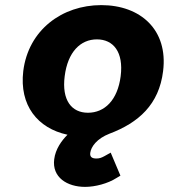

<svg xmlns="http://www.w3.org/2000/svg" viewBox="-20 -523 669 751"><path d="M313 208C352 208 402 195 436 173L451 164L413 74L388 88C377 94 369 97 357 97C340 97 331 91 333 75C336 51 359 19 408 0C522 -43 602 -114 618 -245C638 -406 530 -503 376 -503C223 -503 91 -406 71 -245C55 -111 127 -21 244 4C221 27 197 60 192 100C183 171 243 208 313 208ZM359 -369C423 -369 464 -320 452 -225C440 -131 389 -82 324 -82C260 -82 221 -131 233 -225C245 -320 295 -369 359 -369Z"/></svg>

Font: Falling Sky
Style: ExBdObl
Weight: 400
Designer: Paul D. Hunt
Foundry: Adobe Systems Incorporated
Version: Version 1.02